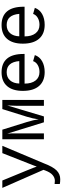

<svg xmlns="http://www.w3.org/2000/svg" viewBox="807 -1385 786 2440"><g transform="rotate(-90 1200.0 -165.0)"><path d="M142.6 207.5Q106.4 207.5 82 202.1V136.2Q100.6 139.2 123 139.2Q161.6 139.2 195.6 110.4Q229.5 81.5 252.9 18.6L261.7 -5.4L32.2 -528.3H126L254.9 -214.8Q299.3 -105.5 302.7 -90.8L322.8 -144.5L474.1 -528.3H566.9L344.2 0Q300.8 114.7 254.2 161.1Q207.5 207.5 142.6 207.5Z M1075.7 0V-353.5Q1075.7 -379.4 1079.6 -465.3L940.4 0H865.7L722.2 -464.4Q725.1 -427.7 725.1 -353.5V0H649.9V-528.3H772L869.6 -215.3Q895.5 -132.8 902.8 -65.9Q913.6 -143.6 936 -215.3L1033.7 -528.3H1150.4V0Z M1357.4 -245.6Q1357.4 -156.7 1396.7 -106.4Q1436 -56.2 1504.4 -56.2Q1554.7 -56.2 1592.5 -77.9Q1630.4 -99.6 1643.1 -137.2L1720.2 -115.2Q1698.7 -54.7 1641.4 -22.5Q1584 9.8 1504.4 9.8Q1389.2 9.8 1327.1 -62Q1265.1 -133.8 1265.1 -267.6Q1265.1 -397.9 1325.9 -468Q1386.7 -538.1 1501.5 -538.1Q1616.2 -538.1 1675.3 -468.3Q1734.4 -398.4 1734.4 -257.3V-245.6ZM1502.4 -473.1Q1437 -473.1 1398.9 -430.4Q1360.8 -387.7 1358.4 -313H1643.6Q1629.9 -473.1 1502.4 -473.1Z M1957.5 -245.6Q1957.5 -156.7 1996.8 -106.4Q2036.1 -56.2 2104.5 -56.2Q2154.8 -56.2 2192.6 -77.9Q2230.5 -99.6 2243.2 -137.2L2320.3 -115.2Q2298.8 -54.7 2241.5 -22.5Q2184.1 9.8 2104.5 9.8Q1989.3 9.8 1927.2 -62Q1865.2 -133.8 1865.2 -267.6Q1865.2 -397.9 1926 -468Q1986.8 -538.1 2101.6 -538.1Q2216.3 -538.1 2275.4 -468.3Q2334.5 -398.4 2334.5 -257.3V-245.6ZM2102.5 -473.1Q2037.1 -473.1 1999 -430.4Q1960.9 -387.7 1958.5 -313H2243.7Q2230 -473.1 2102.5 -473.1Z"/></g></svg>

Font: Courier New
Style: Regular
Weight: 400
Designer: Steve Matteson
Foundry: Ascender Corporation
Version: Version 2.00.3